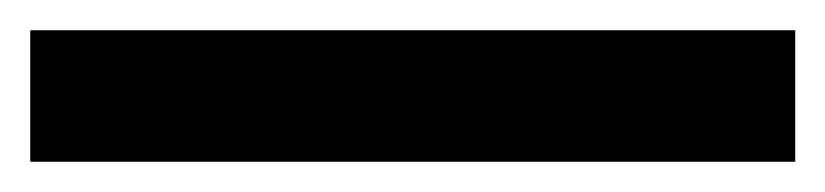

<svg xmlns="http://www.w3.org/2000/svg" viewBox="-23 -867 546 127"><path d="M503 -760H-3V-847H503Z"/></svg>

Font: Noto Sans Adlam SemiBold
Style: Regular
Weight: 600
Version: Version 3.001